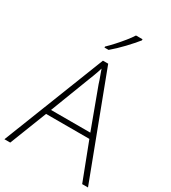

<svg xmlns="http://www.w3.org/2000/svg" viewBox="-225 -1061 1041 1172"><g transform="rotate(30 295.0 -475.0)"><path d="M548 0 448 -261H143L41 0H0L281 -716H318L589 0ZM330 -578Q327 -590 321.5 -604.5Q316 -619 310 -636Q304 -653 298 -670Q293 -654 287.5 -637.5Q282 -621 276 -606Q270 -591 265 -578L157 -297H434ZM425 -942Q412 -926 395 -906.5Q378 -887 358 -866Q338 -845 317.5 -825.5Q297 -806 278 -790H249V-797Q270 -817 295 -844.5Q320 -872 343 -900.5Q366 -929 379 -950H425Z"/></g></svg>

Font: Noto Sans Cham ExtraLight
Style: Regular
Weight: 250
Version: Version 2.002